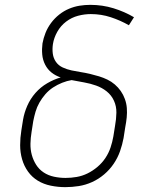

<svg xmlns="http://www.w3.org/2000/svg" viewBox="-20 -763 640 791"><path d="M249 8Q219 8 189.5 2Q160 -4 136 -18.5Q112 -33 95.5 -56Q79 -79 71 -107Q63 -135 63 -165Q63 -195 68 -226L75 -270Q80 -299 92.5 -327.5Q105 -356 126 -380Q147 -404 174.5 -420Q202 -436 230 -444Q209 -451 192.5 -464Q176 -477 166 -496.5Q156 -516 154 -538.5Q152 -561 155 -584Q159 -606 167.5 -627.5Q176 -649 190.5 -668.5Q205 -688 224 -703Q243 -718 264.5 -727Q286 -736 308 -739.5Q330 -743 352 -743Q402 -743 447.5 -729Q493 -715 532 -692L511 -659Q476 -679 436.5 -692Q397 -705 354 -705Q328 -705 301.5 -698Q275 -691 252.5 -674Q230 -657 216 -632Q202 -607 198 -581Q195 -561 197.5 -542Q200 -523 210.5 -508Q221 -493 238.5 -485Q256 -477 274.5 -473Q293 -469 312.5 -466Q332 -463 351 -458.5Q370 -454 388 -448.5Q406 -443 422.5 -435Q439 -427 453 -415Q467 -403 477.5 -388Q488 -373 494.5 -355Q501 -337 502.5 -318Q504 -299 502 -279Q500 -259 496 -239L489 -194Q484 -167 474.5 -140Q465 -113 448.5 -88.5Q432 -64 409 -44.5Q386 -25 359.5 -13Q333 -1 305 3.5Q277 8 249 8ZM250 -30Q273 -30 296 -34Q319 -38 340.5 -48.5Q362 -59 381.5 -75.5Q401 -92 414.5 -112.5Q428 -133 435.5 -155.5Q443 -178 447 -201L454 -245Q459 -272 459.5 -298.5Q460 -325 449.5 -348Q439 -371 419.5 -386.5Q400 -402 376 -410.5Q352 -419 326.5 -423.5Q301 -428 275 -433Q256 -430 236 -422Q216 -414 198.5 -402.5Q181 -391 167 -375Q153 -359 142.5 -340.5Q132 -322 126.5 -303Q121 -284 117 -264L110 -219Q106 -195 105.5 -171Q105 -147 111 -125Q117 -103 129 -84Q141 -65 160 -52.5Q179 -40 202.5 -35Q226 -30 250 -30Z"/></svg>

Font: Iosevka Aile XLt Obl
Style: Regular
Weight: 200
Italic angle: -9°
Designer: Belleve Invis
Foundry: Belleve Invis
Version: Version 31.1.0; ttfautohint (v1.8.4)